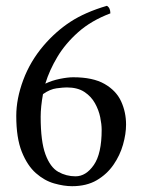

<svg xmlns="http://www.w3.org/2000/svg" viewBox="-20 -631 490 661"><path d="M136 -343Q159 -354 186 -359.5Q213 -365 232 -365Q300 -365 340 -342Q380 -319 397 -282Q414 -245 414 -202Q414 -170 403.5 -133Q393 -96 370.5 -63.5Q348 -31 313 -10.5Q278 10 228 10Q200 10 166.5 0.5Q133 -9 103.5 -35Q74 -61 55 -108.5Q36 -156 36 -232Q36 -291 60 -355.5Q84 -420 130 -474Q172 -523 222.5 -556Q273 -589 348 -611Q360 -604 360 -585Q294 -560 249.5 -520.5Q205 -481 177.5 -435Q150 -389 136 -343ZM128 -307Q124 -285 122 -265.5Q120 -246 120 -229Q120 -144 136.5 -99.5Q153 -55 180.5 -39.5Q208 -24 240 -24Q276 -24 303 -63Q330 -102 330 -184Q330 -203 325 -227.5Q320 -252 307 -275.5Q294 -299 270.5 -314.5Q247 -330 210 -330Q198 -330 175 -327Q152 -324 128 -307Z"/></svg>

Font: Triodion
Style: Regular
Weight: 400
Version: Version 1.201; ttfautohint (v1.8.4.7-5d5b)